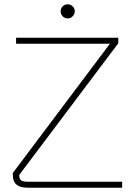

<svg xmlns="http://www.w3.org/2000/svg" viewBox="-20 -876 628 896"><path d="M550 -28V0H109Q74 0 57 -14.5Q40 -29 40 -59V-69L493 -672H55V-700H532V-674L70 -60V-57Q70 -41 78.5 -34.5Q87 -28 109 -28ZM263 -823Q263 -837 272.5 -846.5Q282 -856 296 -856Q309 -856 319 -846.5Q329 -837 329 -823Q329 -810 319 -800Q309 -790 296 -790Q282 -790 272.5 -800Q263 -810 263 -823Z"/></svg>

Font: KoHo ExtraLight
Style: Regular
Weight: 275
Version: Version 1.000; ttfautohint (v1.6)